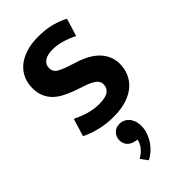

<svg xmlns="http://www.w3.org/2000/svg" viewBox="-295 -720 1138 1138"><g transform="rotate(-45 273.5 -151.0)"><path d="M279 -642Q345 -642 393 -628.5Q441 -615 476 -596L442 -485Q403 -505 363.5 -516.5Q324 -528 288 -528Q242 -528 218 -511Q194 -494 194 -466Q194 -434 217 -419.5Q240 -405 288 -389L347 -370Q382 -358 412 -340.5Q442 -323 463.5 -300Q485 -277 497 -248Q509 -219 509 -185Q509 -145 494 -109.5Q479 -74 448.5 -47Q418 -20 371.5 -4.5Q325 11 262 11Q203 11 149.5 -1.5Q96 -14 51 -37L85 -148Q128 -127 169 -115Q210 -103 255 -103Q308 -103 331.5 -120.5Q355 -138 355 -168Q355 -178 351 -188Q347 -198 335.5 -208Q324 -218 303.5 -227.5Q283 -237 251 -247L202 -264Q167 -277 137 -293Q107 -309 85.5 -331Q64 -353 52 -382Q40 -411 40 -451Q40 -492 55.5 -527Q71 -562 101.5 -587.5Q132 -613 176.5 -627.5Q221 -642 279 -642ZM248 203Q220 198 203 179.5Q186 161 186 133Q186 106 204.5 85Q223 64 257 64Q270 64 284.5 69.5Q299 75 311 87Q323 99 331 118.5Q339 138 339 166Q339 195 329 222Q319 249 303.5 271.5Q288 294 267.5 312Q247 330 226 340L193 296Q219 282 239.5 258.5Q260 235 265 206Z"/></g></svg>

Font: Mukta Vaani ExtraBold
Style: Regular
Weight: 800
Designer: Noopur Datye, Girish Dalvi, Yashodeep Gholap, Pallavi Karambelkar
Foundry: Ek Type
Version: Version 2.538;PS 1.000;hotconv 16.6.51;makeotf.lib2.5.65220;